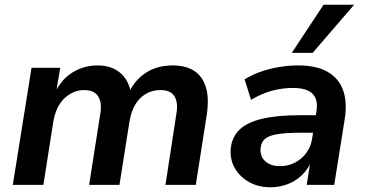

<svg xmlns="http://www.w3.org/2000/svg" viewBox="-20 -780 1538 810"><path d="M34 0 113 -494H234L217 -391H213Q241 -448 288.5 -476Q336 -504 391 -504Q449 -504 485.5 -474Q522 -444 532 -390L526 -394Q552 -446 598.5 -475Q645 -504 709 -504Q763 -504 798.5 -481.5Q834 -459 848.5 -412.5Q863 -366 852 -294L806 0H678L723 -293Q730 -329 724.5 -352.5Q719 -376 703 -388Q687 -400 657 -400Q622 -400 594.5 -383.5Q567 -367 550 -337.5Q533 -308 526 -266L484 0H356L402 -293Q409 -329 403 -352.5Q397 -376 380.5 -388Q364 -400 335 -400Q310 -400 288 -390Q266 -380 249 -362.5Q232 -345 221 -321Q210 -297 205 -267L163 0Z M1120 10Q1071 10 1032.5 -11Q994 -32 972.5 -67.5Q951 -103 953 -147Q956 -198 988 -230.5Q1020 -263 1084 -278.5Q1148 -294 1247 -294H1326L1315 -220H1250Q1191 -220 1153.5 -214.5Q1116 -209 1098.5 -194.5Q1081 -180 1079 -151Q1078 -117 1101 -98Q1124 -79 1161 -79Q1195 -79 1223.5 -93.5Q1252 -108 1272 -134.5Q1292 -161 1297 -197L1315 -310Q1323 -360 1298.5 -384.5Q1274 -409 1215 -409Q1172 -409 1128.5 -397.5Q1085 -386 1039 -359L1012 -445Q1042 -464 1078.5 -477Q1115 -490 1156 -497Q1197 -504 1238 -504Q1315 -504 1362 -477Q1409 -450 1427 -400.5Q1445 -351 1435 -282L1390 0H1274L1290 -103H1295Q1280 -66 1253 -40.5Q1226 -15 1192 -2.5Q1158 10 1120 10ZM1211 -557 1345 -760H1474L1299 -557Z"/></svg>

Font: Nunito Sans 10pt
Style: Bold Italic
Weight: 700
Italic angle: -9°
Designer: Vernon Adams
Foundry: Vernon Adams
Version: Version 3.101;gftools[0.9.27]